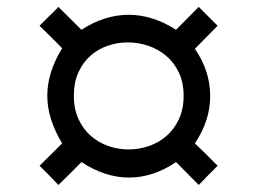

<svg xmlns="http://www.w3.org/2000/svg" viewBox="-20 -623 746 557"><path d="M194.3 -345.2Q194.3 -306.2 208 -276.9Q221.7 -247.6 244.1 -228.3Q266.6 -209 294.9 -199.2Q323.2 -189.5 353 -189.5Q382.8 -189.5 411.6 -199.2Q440.4 -209 462.9 -228.5Q485.4 -248 499 -277.3Q512.7 -306.6 512.7 -345.2Q512.7 -383.8 498.8 -412.8Q484.9 -441.9 461.9 -461.2Q439 -480.5 409.9 -490.2Q380.9 -500 350.6 -500Q321.3 -500 293.2 -490.5Q265.1 -481 243.2 -461.9Q221.2 -442.9 207.8 -413.8Q194.3 -384.8 194.3 -345.2ZM556.6 -603 611.3 -548.3 545.4 -481.4Q567.9 -448.7 578.9 -414.3Q589.8 -379.9 589.8 -344.7Q589.8 -309.6 578.9 -275.1Q567.9 -240.7 545.4 -207Q557.6 -195.8 572.8 -180.7Q587.9 -165.5 611.3 -142.1Q598.6 -129.4 584 -114.7Q569.3 -100.1 556.6 -86.4L490.7 -152.8Q424.3 -107.9 354.5 -107.9Q284.7 -107.9 216.3 -152.8Q198.2 -134.3 182.4 -118.7Q166.5 -103 149.4 -86.4Q146 -89.8 142.3 -93.8Q138.7 -97.7 132.8 -103.8Q127 -109.9 117.9 -119.1Q108.9 -128.4 94.7 -142.1L160.2 -207Q139.2 -242.2 128.2 -276.6Q117.2 -311 117.2 -345.2Q117.2 -413.1 160.2 -482.9Q144 -500 126.7 -516.8Q109.4 -533.7 94.7 -548.3Q107.9 -561.5 117.2 -570.8Q126.5 -580.1 133.1 -586.4Q139.6 -592.8 143.6 -596.7Q147.5 -600.6 149.4 -603L216.3 -536.6Q250 -558.6 284.4 -569.3Q318.8 -580.1 353 -580.1Q422.9 -580.1 490.7 -536.6Z"/></svg>

Font: XB Niloofar
Style: Bold
Weight: 700
Designer: Behnam
Foundry: Irmug
Version: Version 7.201 2008